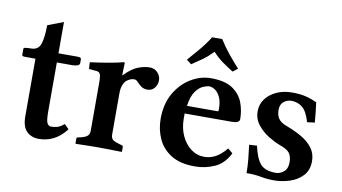

<svg xmlns="http://www.w3.org/2000/svg" viewBox="-68 -806 1731 972"><g transform="rotate(10 797.0 -319.5)"><path d="M199 -387V-135Q199 -86 207 -74Q215 -62 225 -62Q240 -62 255.5 -65.5Q271 -69 293 -87L316 -64Q260 10 175 10Q138 10 113.5 -13.5Q89 -37 89 -92V-387H38Q26 -387 23 -389Q20 -391 20 -395V-426Q20 -431 31.5 -432.5Q43 -434 58 -434Q96 -434 107 -468.5Q118 -503 118 -564L199 -595V-434H294Q308 -434 312 -431.5Q316 -429 316 -424V-404Q316 -395 304.5 -391Q293 -387 279 -387Z M538 -381Q576 -420 608 -432Q640 -444 666 -444Q693 -444 708.5 -426Q724 -408 724 -388Q724 -364 710 -347.5Q696 -331 674 -331Q654 -331 641 -341Q628 -351 619 -361Q610 -371 601 -371Q589 -371 581 -367.5Q573 -364 564 -358Q553 -350 545.5 -332.5Q538 -315 538 -288V-77Q538 -56 550.5 -48Q563 -40 586 -34L594 -32Q602 -30 602 -23V0L600 2Q600 2 578.5 1.5Q557 1 529 0.5Q501 0 481 0Q463 0 435.5 0.5Q408 1 386.5 1.5Q365 2 365 2L363 0V-23Q363 -31 370 -32L380 -34Q404 -39 416 -48Q428 -57 428 -77V-321Q428 -359 422.5 -368.5Q417 -378 406 -379L365 -383L363 -417Q416 -424 461.5 -432Q507 -440 531 -447Q533 -447 535.5 -446.5Q538 -446 538 -444L536 -381Z M1003 -649Q1026 -612 1053 -579Q1080 -546 1108 -515L1083 -496Q1051 -516 1026.5 -533.5Q1002 -551 976 -579Q948 -550 924 -533Q900 -516 870 -496L845 -515Q872 -546 900.5 -579.5Q929 -613 951 -649ZM1129 -109 1154 -88Q1126 -32 1078 -11Q1030 10 978 10Q902 10 855.5 -19Q809 -48 787.5 -95.5Q766 -143 766 -198Q766 -275 798 -330Q830 -385 879.5 -414.5Q929 -444 981 -444Q1055 -444 1094 -417Q1133 -390 1148 -349.5Q1163 -309 1163 -266Q1163 -245 1124 -245H881V-219Q881 -170 899 -131Q917 -92 947.5 -69Q978 -46 1017 -46Q1046 -46 1073.5 -60.5Q1101 -75 1129 -109ZM886 -285H1046Q1048 -287 1048 -296Q1048 -336 1036.5 -359Q1025 -382 1009.5 -392Q994 -402 980 -402Q970 -402 950 -394Q930 -386 911.5 -361Q893 -336 886 -285Z M1230 -146 1270 -148Q1284 -84 1308 -56.5Q1332 -29 1388 -29Q1408 -29 1427.5 -44.5Q1447 -60 1447 -94Q1447 -123 1434.5 -140.5Q1422 -158 1381 -172Q1356 -181 1323.5 -201Q1291 -221 1267 -251Q1243 -281 1243 -321Q1243 -356 1263 -383.5Q1283 -411 1318.5 -427.5Q1354 -444 1399 -444Q1440 -444 1469 -437Q1498 -430 1527 -416Q1530 -394 1533 -367.5Q1536 -341 1538 -314L1499 -309Q1484 -362 1460 -382Q1436 -402 1402 -402Q1382 -402 1364 -388.5Q1346 -375 1346 -345Q1346 -319 1358 -301Q1370 -283 1401 -272Q1444 -256 1479.5 -235.5Q1515 -215 1536.5 -186.5Q1558 -158 1558 -119Q1558 -72 1531 -43.5Q1504 -15 1464 -2.5Q1424 10 1385 10Q1349 10 1315 3.5Q1281 -3 1242 -2Q1242 -38 1238.5 -72.5Q1235 -107 1230 -146Z"/></g></svg>

Font: Libertinus Serif SemiBold
Style: Regular
Weight: 600
Designer: Philipp H. Poll, Khaled Hosny
Foundry: Caleb Maclennan
Version: Version 7.051;RELEASE